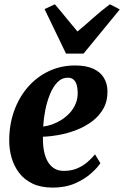

<svg xmlns="http://www.w3.org/2000/svg" viewBox="-20 -864 579 896"><path d="M448.5 -102.5Q435 -81.5 405 -54.8Q375 -28 330 -8.2Q285 11.5 226 11.5Q171 11.5 132.2 -7Q93.5 -25.5 69.5 -57Q45.5 -88.5 34.2 -127.5Q23 -166.5 23 -207.5Q23 -282.5 46 -346.5Q69 -410.5 110.5 -458Q152 -505.5 208.2 -532Q264.5 -558.5 330 -558.5Q382.5 -558.5 415.8 -543Q449 -527.5 465 -500.5Q481 -473.5 481.5 -440Q482.5 -393 462.8 -357.8Q443 -322.5 410 -297.8Q377 -273 337 -257.5Q297 -242 256 -234.5Q215 -227 180.5 -226Q179.5 -190 185 -160.8Q190.5 -131.5 202.5 -110.5Q214.5 -89.5 233.2 -78Q252 -66.5 277.5 -66.5Q312.5 -66.5 339.8 -78Q367 -89.5 387.8 -107.5Q408.5 -125.5 423.5 -143.5ZM297.5 -501.5Q268.5 -501.5 247.8 -480Q227 -458.5 213 -423.8Q199 -389 191.2 -349.5Q183.5 -310 181.5 -273.5Q200.5 -275.5 222.8 -283.2Q245 -291 266.5 -304.5Q288 -318 305.5 -337Q323 -356 333.2 -380.5Q343.5 -405 342.5 -434.5Q341.5 -469 330 -485.2Q318.5 -501.5 297.5 -501.5ZM288 -614 188 -821.5 236 -844Q261.5 -814.5 288 -781.5Q314.5 -748.5 341.5 -717Q380 -749 416.2 -781.5Q452.5 -814 493 -844L539 -820L370 -614Z"/></svg>

Font: Merriweather 48pt ExtraBold
Style: Italic
Weight: 800
Italic angle: -7.8°
Version: Version 2.101